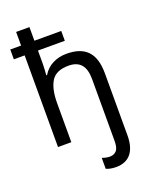

<svg xmlns="http://www.w3.org/2000/svg" viewBox="-179 -855 942 1191"><g transform="rotate(-20 292.0 -260.0)"><path d="M376 240.2C466.3 240.2 508.8 180.2 508.8 79.1V-330.1C508.8 -467.3 446.3 -525.9 325.2 -525.9C259.3 -525.9 199.7 -497.6 168 -442.9H163.1C164.6 -465.8 167 -491.7 167 -517.1V-605H344.2V-669.9H167V-759.8H79.1V-669.9H7.8V-605H79.1V0H167V-257.8C167 -320.8 177.7 -368.7 198.7 -402.3C219.7 -435.5 257.3 -452.1 312 -452.1C386.7 -452.1 421.9 -409.7 421.9 -324.2V83C421.9 114.7 416.5 136.7 405.3 148.4C394 160.2 379.9 166 362.8 166C343.3 166 327.1 161.6 311 155.8V228C325.2 234.4 346.7 240.2 376 240.2Z"/></g></svg>

Font: Avrile Sans
Style: Regular
Weight: 400
Designer: Monotype Design Team, Google (font), Stefan Peev (BGR Cyrillic), Cristiano Sobral (main changes)
Foundry: The Avrile Sans Project Authors
Version: Version 3.110